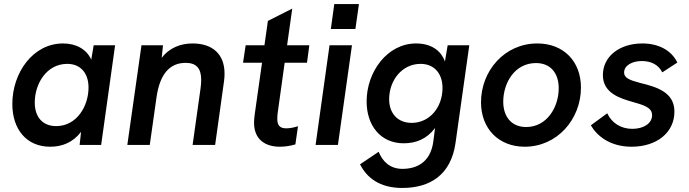

<svg xmlns="http://www.w3.org/2000/svg" viewBox="-20 -717 3410 950"><path d="M228.5 9C286 9 340 -11 381 -64.5L374 0H480.5L549.5 -493H443.5L431.5 -422C408 -474 356 -502 292 -502C143 -502 41 -357 41 -202.5C41 -78.5 110 9 228.5 9ZM152 -209.5C152 -303 210.5 -401 313 -401C378.5 -401 418 -355 418 -284C418 -192 360 -93 258 -93C191 -93 152 -138 152 -209.5Z M610 0H721L754.5 -236C771 -351.5 820.5 -406 898.5 -406C950.5 -406 975.5 -380 975.5 -322C975.5 -309.5 974.5 -295.5 972.5 -281L933 0H1044.5L1088.5 -315.5C1090.5 -329 1091 -341.5 1091 -353C1091 -448 1033 -502 932.5 -502C876.5 -502 819.5 -482.5 780 -430.5L786.5 -493H680Z M1364.5 9C1387.5 9 1414.5 5.5 1441.5 -2.5L1454.5 -92.5C1432.5 -85.5 1413.5 -82 1396 -82C1363.5 -82 1352 -98 1352 -130C1352 -141.5 1353 -153 1355 -166L1388.5 -406.5H1499L1510.5 -493H1400.5L1426 -674.5L1305.5 -613.5L1288.5 -493H1195.5L1182.5 -406.5H1276.5L1240 -149C1238 -130.5 1237 -119.5 1237 -110C1237 -25.5 1294 9 1364.5 9Z M1541.5 0H1652L1721.5 -493H1610.5ZM1617 -573.5H1738.5L1756 -697H1634Z M1970 213C2107.5 213 2211.5 149 2234 -10.5L2302 -493H2195L2181.5 -412.5C2162 -467.5 2113 -502 2038.5 -502C1896.5 -502 1794 -362 1794 -215C1794 -96.5 1862.5 -8 1977.5 -8C2038.5 -8 2092 -29.5 2132.5 -83.5L2124 -16.5C2109.5 90 2037.5 118.5 1971 118.5C1907.5 118.5 1872 79.5 1853.5 34L1761.5 96C1794 161 1857 213 1970 213ZM1905.5 -226C1905.5 -320 1969.5 -401 2061 -401C2129.5 -401 2169.5 -352 2169.5 -282C2169.5 -185.5 2105.5 -109 2017 -109C1947.5 -109 1905.5 -156.5 1905.5 -226Z M2576.5 9C2736 9 2854.5 -126 2854.5 -284C2854.5 -413.5 2768.5 -502 2638.5 -502C2476.5 -502 2360 -366.5 2360 -211C2360 -80.5 2447 9 2576.5 9ZM2470 -214C2470 -305 2525.5 -405 2632 -405C2705.5 -405 2744.5 -353.5 2744.5 -280.5C2744.5 -186.5 2686 -88.5 2583.5 -88.5C2509.5 -88.5 2470 -141 2470 -214Z M3105 9C3229.5 9 3317 -61 3317 -165C3317 -262 3227 -287 3148 -306.5C3093 -321 3068 -332 3068 -358C3068 -394 3109 -415 3155.5 -415C3199.5 -415 3237 -398.5 3257 -359L3331.5 -407.5C3302.5 -467.5 3239.5 -502 3158.5 -502C3044 -502 2963 -437 2963 -345.5C2963 -256 3048 -230 3114.5 -211.5C3163.5 -197 3206.5 -186 3206.5 -147C3206.5 -107 3165.5 -79.5 3108.5 -79.5C3051 -79.5 3006.5 -109.5 2984.5 -156.5L2903.5 -97C2931.5 -48 2995 9 3105 9Z"/></svg>

Font: HK Grotesk SemiBold
Style: Italic
Weight: 600
Italic angle: -16°
Designer: Alfredo Marco Pradil
Foundry: Hanken Design Co.
Version: Version 3.001;FEAKit 1.0